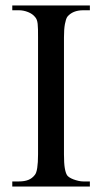

<svg xmlns="http://www.w3.org/2000/svg" viewBox="-20 -682 373 702"><path d="M24.9 0V-18.6H48.8Q69.3 -18.6 83.5 -24.2Q97.7 -29.8 107.4 -42.5Q119.1 -56.2 119.1 -117.7V-545.4Q119.1 -562.5 118.9 -574.5Q118.7 -586.4 117.7 -595Q116.7 -603.5 114.5 -609.4Q112.3 -615.2 108.4 -619.6Q99.1 -631.3 82.5 -637.9Q65.9 -644.5 48.8 -644.5H24.9V-662.1H308.6V-644.5H284.7Q245.6 -644.5 226.1 -620.6Q220.7 -612.3 217.3 -593.8Q213.9 -575.2 213.9 -545.4V-117.7Q213.9 -85.4 216.8 -67.9Q219.7 -50.3 225.1 -41.5Q227.5 -37.6 233.9 -33.4Q240.2 -29.3 248.8 -26.1Q257.3 -22.9 266.6 -20.8Q275.9 -18.6 284.7 -18.6H308.6V0Z"/></svg>

Font: GodaGr
Style: Regular
Weight: 400
Version: 1.0.0